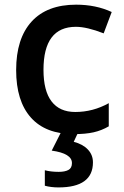

<svg xmlns="http://www.w3.org/2000/svg" viewBox="-20 -570 535 830"><path d="M299.8 9.8Q177.2 9.8 113.5 -61.8Q49.8 -133.3 49.8 -267.1Q49.8 -403.3 116.5 -476.6Q183.1 -549.8 309.1 -549.8Q394.5 -549.8 462.9 -518.1L428.2 -425.8Q355.5 -454.1 308.1 -454.1Q168 -454.1 168 -268.1Q168 -177.2 202.9 -131.6Q237.8 -85.9 305.2 -85.9Q381.8 -85.9 450.2 -124V-23.9Q419.4 -5.9 384.5 2Q349.6 9.8 299.8 9.8ZM381.8 131.8Q381.8 240.2 232.9 240.2Q200.7 240.2 173.8 232.9V166Q200.2 172.9 233.9 172.9Q260.3 172.9 275.6 164.8Q291 156.7 291 134.8Q291 93.3 203.6 81.1L244.6 0H318.8L298.8 43Q337.9 53.2 359.9 76.4Q381.8 99.6 381.8 131.8Z"/></svg>

Font: JBL Sans
Style: Semibold
Weight: 600
Version: Version 1.10